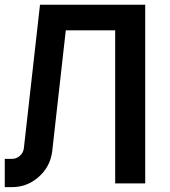

<svg xmlns="http://www.w3.org/2000/svg" viewBox="-20 -770 713 806"><path d="M0 -103.1H30.2Q49 -103.1 63.5 -116.1Q78.1 -129.2 80.2 -147.9L147.9 -750H589.6V0H463.5V-642.7H256.2L199 -133.3Q190.6 -69.8 142.2 -27.1Q93.8 15.6 30.2 15.6H0Z"/></svg>

Font: Vladivostok Bold
Style: Regular
Weight: 700
Width: 4
Designer: Michael Sharanda
Foundry: Michael Sharanda
Version: Version 1.005